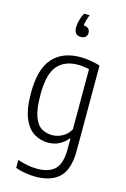

<svg xmlns="http://www.w3.org/2000/svg" viewBox="-151 -880 773 1177"><g transform="rotate(15 235.0 -291.0)"><path d="M199.5 230Q168.5 230 134 224.5Q99.5 219 72 208.5V158Q105.5 169.5 136.5 175Q167.5 180.5 196.5 180.5Q271 180.5 308.8 144Q346.5 107.5 346.5 15V-51.5H343Q325 -27.5 293.2 -9.5Q261.5 8.5 218.5 8.5Q171.5 8.5 131 -15.8Q90.5 -40 65.5 -98.5Q40.5 -157 40.5 -260Q40.5 -410.5 102 -480Q163.5 -549.5 277 -549.5Q308.5 -549.5 343.8 -543.8Q379 -538 403 -529.5V8.5Q403 128.5 351 179.2Q299 230 199.5 230ZM232 -42.5Q265.5 -42.5 297.2 -59.8Q329 -77 346.5 -110V-491.5Q333 -495 312.8 -497.8Q292.5 -500.5 274.5 -500.5Q190.5 -500.5 145 -447.5Q99.5 -394.5 99.5 -265.5Q99.5 -174.5 117 -126.2Q134.5 -78 164.8 -60.2Q195 -42.5 232 -42.5ZM246.5 -669.5Q203.5 -669.5 203.5 -719Q203.5 -738.5 210 -763.8Q216.5 -789 229 -812H265Q256 -790.5 251.8 -774Q247.5 -757.5 246 -742.5Q265 -742 275.8 -732Q286.5 -722 286.5 -705.5Q286.5 -689.5 276 -679.5Q265.5 -669.5 246.5 -669.5Z"/></g></svg>

Font: Encode Sans Condensed Condensed Light
Style: Regular
Weight: 300
Width: 3
Designer: Multiple Designers
Foundry: Impallari Type
Version: Version 3.000; ttfautohint (v1.8.3) -l 8 -r 50 -G 200 -x 14 